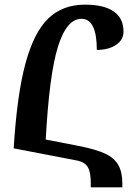

<svg xmlns="http://www.w3.org/2000/svg" viewBox="-20 -745 588 827"><path d="M507 47V62H371V43Q371 -3 358.5 -24.5Q346 -46 315 -53L39 -106Q53 -336 89.5 -471Q126 -606 188 -665.5Q250 -725 346 -725Q428 -725 470 -695.5Q512 -666 512 -609Q512 -573 479.5 -551.5Q447 -530 397 -530Q397 -664 331 -664Q267 -664 229.5 -543.5Q192 -423 177 -144L326 -115Q395 -101 433.5 -83Q472 -65 489.5 -34.5Q507 -4 507 47Z"/></svg>

Font: Noto Serif Armenian SmBold Cond
Style: Regular
Weight: 600
Width: 3
Designer: Monotype Design team
Foundry: Monotype Imaging Inc.
Version: Version 1.000